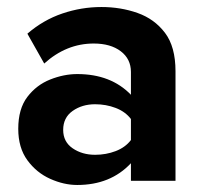

<svg xmlns="http://www.w3.org/2000/svg" viewBox="-20 -515 583 547"><path d="M480 0H353V-50Q295 12 200 12Q162 12 123 -5.5Q84 -23 58 -58.5Q32 -94 32 -148Q32 -205 58 -239Q84 -273 123 -288.5Q162 -304 200 -304Q296 -304 353 -245V-310Q353 -347 324 -369Q295 -391 247 -391Q169 -391 106 -334L58 -419Q103 -458 157.5 -476.5Q212 -495 269 -495Q324 -495 372 -478Q420 -461 450 -421.5Q480 -382 480 -312ZM251 -74Q282 -74 309.5 -84.5Q337 -95 353 -116V-176Q337 -197 309.5 -207.5Q282 -218 251 -218Q214 -218 187 -199Q160 -180 160 -145Q160 -111 187 -92.5Q214 -74 251 -74Z"/></svg>

Font: UN Bangla
Style: Bold
Weight: 700
Designer: Desinged by Rajon, Unicode developed by Rashed (IMGN)
Version: Version 2.001;March 19, 2023;FontCreator 14.0.0.2901 64-bit